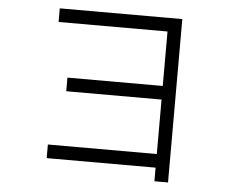

<svg xmlns="http://www.w3.org/2000/svg" viewBox="-52 -814 1105 878"><g transform="rotate(5 500.0 -375.0)"><path d="M687.5 -62.5V0H750Q750 0 750 -750H187.5V-687.5H687.5Q687.5 -687.5 687.5 -437.5H250V-375H687.5Q687.5 -375 687.5 -125H187.5V-62.5Z"/></g></svg>

Font: BFUnifontExMono
Style: Regular
Weight: 500
Version: Version 15.0.06